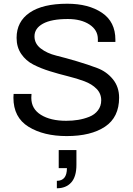

<svg xmlns="http://www.w3.org/2000/svg" viewBox="-20 -718 713 1030"><path d="M338 12Q214 12 133 -38Q52 -88 52 -194Q52 -198 52.5 -204Q53 -210 53 -214H149Q149 -212 148.5 -204Q148 -196 148 -193Q148 -134 199.5 -102Q251 -70 335 -70Q369 -70 399.5 -75Q430 -80 459 -91.5Q488 -103 505.5 -126Q523 -149 523 -180Q523 -216 498 -241.5Q473 -267 433 -282Q393 -297 344.5 -309Q296 -321 247.5 -336Q199 -351 159 -371.5Q119 -392 94 -428.5Q69 -465 69 -515Q69 -602 139 -650Q209 -698 341 -698Q455 -698 527 -649.5Q599 -601 599 -505V-493H505V-508Q505 -557 460 -586.5Q415 -616 344 -616Q256 -616 210.5 -591Q165 -566 165 -523Q165 -484 198.5 -458Q232 -432 282.5 -419.5Q333 -407 392 -389.5Q451 -372 501.5 -353Q552 -334 585.5 -293Q619 -252 619 -194Q619 -89 543.5 -38.5Q468 12 338 12ZM285 292V252Q339 252 339 184H295V87H390V166Q390 230 362 261Q334 292 285 292Z"/></svg>

Font: Archivo
Style: Regular
Weight: 400
Designer: Hector Gatti
Foundry: Omnibus-Type
Version: Version 2.001